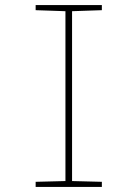

<svg xmlns="http://www.w3.org/2000/svg" viewBox="-20 -734 540 754"><path d="M380 0V-20L263 -23V-690L380 -694V-714H120V-694L237 -690V-23L120 -20V0Z"/></svg>

Font: Noto Sans Mono UI Condensed Thin
Style: Regular
Weight: 250
Width: 3
Designer: Monotype Design team
Foundry: Monotype Imaging Inc.
Version: 1.000